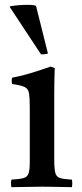

<svg xmlns="http://www.w3.org/2000/svg" viewBox="-20 -772 338 793"><path d="M277 1Q249 1 220 0Q191 -1 156 -1Q124 -1 90.5 0Q57 1 27 1Q24 -15 27 -30Q61 -32 77 -36.5Q93 -41 98 -56Q103 -71 103 -104V-328Q103 -367 100 -386Q97 -405 82 -412.5Q67 -420 30 -425Q27 -439 30 -451Q72 -459 112 -471.5Q152 -484 189 -497L206 -491Q205 -460 204.5 -433Q204 -406 204 -382V-114Q204 -75 208.5 -58Q213 -41 228.5 -36.5Q244 -32 277 -30Q280 -15 277 1ZM21 -742V-746Q56 -752 95 -752Q124 -752 129 -747L178 -551Q172 -549 163 -548Q154 -547 149 -548Z"/></svg>

Font: Tiro Bangla
Style: Regular
Weight: 400
Designer: Bangla: John Hudson & Fiona Ross. Latin: John Hudson.
Foundry: Tiro Typeworks Ltd.
Version: Version 1.60